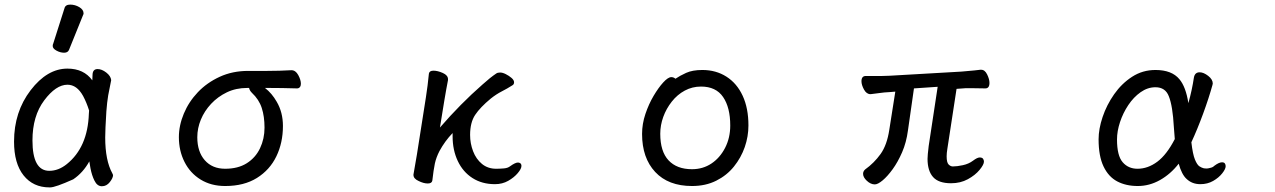

<svg xmlns="http://www.w3.org/2000/svg" viewBox="-20 -790 5540 834"><path d="M260 -754Q264 -770 285 -770Q306 -770 324.5 -759Q343 -748 343 -732Q343 -728 341 -725L280 -574Q275 -561 258.5 -561Q242 -561 225.5 -570Q209 -579 209 -590Q209 -597 211 -600ZM198 24Q196 24 195 24Q124 24 82.5 -28Q41 -80 41 -175Q41 -304 113 -398Q185 -492 273 -492Q344 -492 381 -441Q381 -454 382 -466Q383 -490 404 -490Q422 -490 441.5 -475Q461 -460 463 -442Q458 -419 450 -376Q445 -346 442 -306Q437 -225 437 -193Q437 -93 468 -37Q469 -36 471 -30V-29Q471 -17 457 1Q443 19 422.5 19Q402 19 390 -6Q379 -28 373 -59Q370 -76 368 -89Q341 -40 298 -11Q220 24 198 24ZM273 -422Q223 -422 172 -354Q121 -286 121 -180Q121 -48 194 -48Q234 -48 270 -77Q361 -150 366 -296Q366 -304 367 -310Q356 -345 341 -373Q314 -422 273 -422Z M1270 -406Q1204 -408 1144 -408H1131Q1161 -385 1182 -348Q1209 -302 1209 -243Q1209 -170 1180.5 -111Q1152 -52 1096 -17Q1040 18 958 18Q897 18 851.5 -10Q806 -38 781.5 -86.5Q757 -135 757 -194Q757 -245 778.5 -296.5Q800 -348 839.5 -389.5Q879 -431 934.5 -456.5Q990 -482 1058 -482H1140Q1194 -482 1245 -485H1246Q1264 -485 1275.5 -464Q1287 -443 1287 -426Q1287 -417 1282.5 -411.5Q1278 -406 1270 -406ZM1062 -408H1054Q1005 -408 965.5 -389Q926 -370 897 -339Q868 -308 852.5 -270.5Q837 -233 837 -194Q837 -131 869.5 -94Q902 -57 958 -57Q1014 -57 1052 -81Q1090 -105 1109.5 -146Q1129 -187 1129 -235.5Q1129 -284 1117 -321Q1105 -358 1074 -387Q1064 -397 1062 -408Z M1843 -470Q1845 -483 1863 -483Q1881 -483 1903.5 -473Q1926 -463 1926 -446V-442Q1919 -407 1910 -353L1891 -236Q1980 -339 2076 -423Q2109 -453 2136 -471Q2142 -475 2152.5 -475Q2163 -475 2177 -468Q2191 -461 2202 -451.5Q2213 -442 2213 -432.5Q2213 -423 2205 -419Q2183 -405 2159.5 -393Q2136 -381 2112 -362Q2066 -324 2044 -291Q2022 -258 2022 -204Q2022 -167 2035 -133Q2048 -99 2073.5 -78Q2099 -57 2135 -57Q2152 -57 2169 -58.5Q2186 -60 2196 -68Q2218 -84 2230 -84Q2236 -84 2240.5 -80.5Q2245 -77 2245 -69Q2245 -57 2229 -38Q2213 -19 2187.5 -4.5Q2162 10 2130 10Q2074 10 2032.5 -16.5Q1991 -43 1968.5 -90.5Q1946 -138 1946 -198V-212Q1913 -178 1889 -134Q1875 -107 1869 -80Q1863 -51 1858 -6Q1856 7 1838 7Q1820 7 1798 -4Q1776 -14 1776 -30V-32L1791 -119L1830 -367Q1838 -418 1843 -470Z M3031 -486Q3090 -486 3135.5 -457Q3181 -428 3206 -374Q3231 -320 3231 -245Q3231 -197 3215 -151Q3199 -105 3168 -66.5Q3137 -28 3091 -5Q3045 18 2986 18Q2883 18 2826 -43Q2769 -104 2769 -208Q2769 -252 2783.5 -295Q2798 -338 2819 -373.5Q2840 -409 2861 -432Q2882 -455 2896 -455Q2906 -455 2914 -448Q2933 -461 2960.5 -473.5Q2988 -486 3031 -486ZM2986 -55Q3033 -55 3070 -79.5Q3107 -104 3129.5 -147.5Q3152 -191 3152 -245Q3152 -323 3121 -368.5Q3090 -414 3025 -414Q2987 -414 2954.5 -396.5Q2922 -379 2898 -348.5Q2874 -318 2861 -282Q2848 -246 2848 -209Q2848 -132 2884 -93.5Q2920 -55 2986 -55Z M4278 -430Q4278 -406 4260 -406L4196 -407H4176Q4171 -407 4135 -404L4095 -143Q4092 -125 4092 -111Q4092 -84 4100.5 -75.5Q4109 -67 4119 -67Q4137 -67 4162.5 -72.5Q4188 -78 4206.5 -92Q4225 -106 4235.5 -106Q4246 -106 4250 -100.5Q4254 -95 4254 -88Q4254 -75 4235 -52Q4216 -29 4184 -11.5Q4152 6 4111 6Q4057 6 4033 -21Q4009 -48 4009 -100Q4009 -115 4014 -156L4053 -413L3950 -406L3924 -224Q3917 -171 3898.5 -128.5Q3880 -86 3857.5 -55Q3835 -24 3814 -6.5Q3793 11 3780 11Q3762 11 3745 -5Q3729 -20 3729 -35Q3729 -46 3738 -54Q3777 -82 3805 -121Q3833 -160 3843 -227L3869 -392L3845 -390Q3821 -389 3797.5 -385.5Q3774 -382 3762 -381H3761Q3744 -381 3733 -401Q3722 -421 3722 -437Q3722 -460 3741 -460H3812Q3829 -460 3844 -461L4156 -479Q4227 -485 4238 -487H4239H4242Q4258 -487 4268 -466.5Q4278 -446 4278 -430Z M5103 -446Q5131 -413 5142 -342Q5158 -399 5166 -453Q5170 -476 5191 -476Q5208 -476 5228 -460.5Q5248 -445 5248 -427Q5248 -425 5247 -423V-422Q5231 -364 5206 -296Q5181 -228 5155 -172Q5161 -120 5170.5 -97Q5180 -74 5190 -67.5Q5200 -61 5209 -59Q5211 -59 5213.5 -58.5Q5216 -58 5221.5 -58Q5227 -58 5238 -61Q5248 -63 5255 -70Q5275 -85 5288 -85Q5297 -85 5300.5 -80Q5304 -75 5304 -68Q5304 -56 5289 -37Q5274 -18 5249.5 -4Q5225 10 5194 10Q5158 10 5134 -13Q5113 -32 5100 -79Q5065 -34 5019 -8Q4973 18 4922 18Q4871 18 4833 -2Q4795 -22 4773.5 -67Q4752 -112 4752 -185Q4752 -230 4769.5 -282Q4787 -334 4819.5 -380.5Q4852 -427 4897.5 -456.5Q4943 -486 4999 -486Q5070 -486 5103 -446ZM5057 -372Q5042 -411 4999 -411Q4965 -411 4934.5 -389.5Q4904 -368 4881 -333.5Q4858 -299 4845 -259.5Q4832 -220 4832 -184Q4832 -114 4856.5 -85.5Q4881 -57 4921 -57Q4966 -57 5007 -87.5Q5048 -118 5083 -186L5079 -237Q5074 -330 5057 -372Z"/></svg>

Font: Moon Stars Kai HW
Style: Bold
Weight: 700
Designer: GuiWonder
Version: Version 1.101